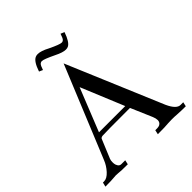

<svg xmlns="http://www.w3.org/2000/svg" viewBox="-224 -875 1008 1008"><g transform="rotate(-45 280.0 -371.0)"><path d="M575.2 0.5Q543 0.5 510.7 -1.5Q497.1 -2.9 473.6 -2.9Q458 -2.9 446.5 -2Q435.1 -1 417.2 -0.2Q399.4 0.5 367.7 0.5L373 -23.9H386.7Q409.2 -23.9 417 -39.1Q419.9 -44.9 419.9 -52.7Q419.9 -64.9 413.1 -81.5L361.8 -200.7Q168 -200.7 156.5 -199Q145 -197.3 142.1 -190.4L98.6 -85.4Q95.2 -75.7 95.2 -64.5Q95.2 -62 95.7 -53.5Q96.2 -44.9 102.5 -34.4Q108.9 -23.9 121.6 -23.9H149.9L144.5 0.5Q87.9 0.5 75.7 -2Q66.4 -2.9 59.1 -2.9Q52.2 -2.9 46.4 -2Q22.9 0.5 -21.5 0.5L-15.6 -23.9H-7.3Q14.6 -23.9 37.4 -48.8Q60.1 -73.7 71.8 -103.5L280.8 -612.3L505.4 -80.1Q531.2 -23.9 560.5 -23.9H580.6ZM351.1 -225.1 252 -464.8 156.2 -225.1ZM340.8 -654.8Q318.4 -654.8 279.8 -674.3Q222.7 -701.7 209 -701.7Q200.2 -701.7 193.8 -695.1Q187.5 -688.5 179.7 -664.6Q177.2 -664.6 171.4 -668L159.2 -673.3Q177.7 -729 201.7 -739.7Q209 -743.2 218.8 -743.2Q243.7 -743.2 282.7 -722.2Q336.4 -696.3 351.1 -696.3Q359.4 -696.3 365.5 -702.9Q371.6 -709.5 379.4 -733.9L400.4 -725.1Q381.3 -669.4 357.9 -658.2Q350.6 -654.8 340.8 -654.8Z"/></g></svg>

Font: Quaaykop
Style: Regular
Weight: 400
Designer: Tup Wanders
Foundry: Free font, DO NOT SELL
Version: Version 1.00;July 31, 2023;FontCreator 11.5.0.2430 64-bit